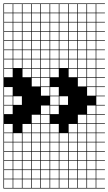

<svg xmlns="http://www.w3.org/2000/svg" viewBox="-20 -827 629 1115"><path d="M485.7 -803.6V-753.6H535.7V-803.6ZM271.4 -700H321.4V-750H271.4ZM57.1 -700H107.1V-750H57.1ZM432.1 -700H482.1V-750H432.1ZM485.7 -700H535.7V-750H485.7ZM3.6 -700H53.6V-750H3.6ZM110.7 -700H160.7V-750H110.7ZM378.6 -700H428.6V-750H378.6ZM217.9 -700H267.9V-750H217.9ZM164.3 -700H214.3V-750H164.3ZM325 -700H375V-750H325ZM164.3 -646.4H214.3V-696.4H164.3ZM217.9 -646.4H267.9V-696.4H217.9ZM378.6 -646.4H428.6V-696.4H378.6ZM325 -646.4H375V-696.4H325ZM110.7 -646.4H160.7V-696.4H110.7ZM3.6 -646.4H53.6V-696.4H3.6ZM485.7 -646.4H535.7V-696.4H485.7ZM432.1 -646.4H482.1V-696.4H432.1ZM271.4 -646.4H321.4V-696.4H271.4ZM57.1 -646.4H107.1V-696.4H57.1ZM217.9 -592.9H267.9V-642.9H217.9ZM164.3 -592.9H214.3V-642.9H164.3ZM378.6 -592.9H428.6V-642.9H378.6ZM325 -592.9H375V-642.9H325ZM110.7 -592.9H160.7V-642.9H110.7ZM3.6 -592.9H53.6V-642.9H3.6ZM432.1 -592.9H482.1V-642.9H432.1ZM485.7 -592.9H535.7V-642.9H485.7ZM271.4 -592.9H321.4V-642.9H271.4ZM57.1 -592.9H107.1V-642.9H57.1ZM378.6 -539.3H428.6V-589.3H378.6ZM217.9 -539.3H267.9V-589.3H217.9ZM164.3 -539.3H214.3V-589.3H164.3ZM110.7 -539.3H160.7V-589.3H110.7ZM432.1 -539.3H482.1V-589.3H432.1ZM3.6 -539.3H53.6V-589.3H3.6ZM325 -539.3H375V-589.3H325ZM271.4 -539.3H321.4V-589.3H271.4ZM485.7 -539.3H535.7V-589.3H485.7ZM57.1 -539.3H107.1V-589.3H57.1ZM432.1 -485.7H482.1V-535.7H432.1ZM378.6 -485.7H428.6V-535.7H378.6ZM57.1 -485.7H107.1V-535.7H57.1ZM217.9 -485.7H267.9V-535.7H217.9ZM271.4 -485.7H321.4V-535.7H271.4ZM164.3 -485.7H214.3V-535.7H164.3ZM325 -485.7H375V-535.7H325ZM110.7 -485.7H160.7V-535.7H110.7ZM3.6 -485.7H53.6V-535.7H3.6ZM485.7 -485.7H535.7V-535.7H485.7ZM485.7 -432.1H535.7V-482.1H485.7ZM378.6 -432.1H428.6V-482.1H378.6ZM57.1 -432.1H107.1V-482.1H57.1ZM110.7 -432.1H160.7V-482.1H110.7ZM217.9 -432.1H267.9V-482.1H217.9ZM3.6 -432.1H53.6V-482.1H3.6ZM271.4 -432.1H321.4V-482.1H271.4ZM325 -432.1H375V-482.1H325ZM432.1 -432.1H482.1V-482.1H432.1ZM164.3 -432.1H214.3V-482.1H164.3ZM378.6 -378.6H428.6V-428.6H378.6ZM271.4 -378.6H321.4V-428.6H271.4ZM217.9 -378.6H267.9V-428.6H217.9ZM110.7 -378.6H160.7V-428.6H110.7ZM3.6 -378.6H53.6V-428.6H3.6ZM432.1 -378.6H482.1V-428.6H432.1ZM485.7 -378.6H535.7V-428.6H485.7ZM164.3 -378.6H214.3V-428.6H164.3ZM164.3 -325H214.3V-375H164.3ZM432.1 -325H482.1V-375H432.1ZM485.7 -325H535.7V-375H485.7ZM217.9 -325H267.9V-375H217.9ZM217.9 -271.4H267.9V-321.4H217.9ZM485.7 -271.4H535.7V-321.4H485.7ZM271.4 -271.4H321.4V-321.4H271.4ZM3.6 -271.4H53.6V-321.4H3.6ZM3.6 -217.9H53.6V-267.9H3.6ZM271.4 -217.9H321.4V-267.9H271.4ZM57.1 -217.9H107.1V-267.9H57.1ZM325 -217.9H375V-267.9H325ZM485.7 -164.3H535.7V-214.3H485.7ZM3.6 -164.3H53.6V-214.3H3.6ZM271.4 -164.3H321.4V-214.3H271.4ZM217.9 -164.3H267.9V-214.3H217.9ZM485.7 -110.7H535.7V-160.7H485.7ZM217.9 -110.7H267.9V-160.7H217.9ZM432.1 -110.7H482.1V-160.7H432.1ZM164.3 -110.7H214.3V-160.7H164.3ZM432.1 -57.1H482.1V-107.1H432.1ZM164.3 -57.1H214.3V-107.1H164.3ZM485.7 -57.1H535.7V-107.1H485.7ZM110.7 -57.1H160.7V-107.1H110.7ZM271.4 -57.1H321.4V-107.1H271.4ZM217.9 -57.1H267.9V-107.1H217.9ZM378.6 -57.1H428.6V-107.1H378.6ZM3.6 -57.1H53.6V-107.1H3.6ZM3.6 -3.6H53.6V-53.6H3.6ZM164.3 -3.6H214.3V-53.6H164.3ZM271.4 -3.6H321.4V-53.6H271.4ZM378.6 -3.6H428.6V-53.6H378.6ZM432.1 -3.6H482.1V-53.6H432.1ZM110.7 -3.6H160.7V-53.6H110.7ZM325 -3.6H375V-53.6H325ZM57.1 -3.6H107.1V-53.6H57.1ZM485.7 -3.6H535.7V-53.6H485.7ZM217.9 -3.6H267.9V-53.6H217.9ZM164.3 50H214.3V0H164.3ZM271.4 50H321.4V0H271.4ZM110.7 50H160.7V0H110.7ZM57.1 50H107.1V0H57.1ZM485.7 50H535.7V0H485.7ZM432.1 50H482.1V0H432.1ZM378.6 50H428.6V0H378.6ZM325 50H375V0H325ZM3.6 50H53.6V0H3.6ZM217.9 50H267.9V0H217.9ZM325 103.6H375V53.6H325ZM110.7 103.6H160.7V53.6H110.7ZM485.7 103.6H535.7V53.6H485.7ZM57.1 103.6H107.1V53.6H57.1ZM164.3 103.6H214.3V53.6H164.3ZM432.1 103.6H482.1V53.6H432.1ZM217.9 103.6H267.9V53.6H217.9ZM378.6 103.6H428.6V53.6H378.6ZM3.6 103.6H53.6V53.6H3.6ZM271.4 103.6H321.4V53.6H271.4ZM110.7 210.7H160.7V160.7H110.7ZM485.7 210.7H535.7V160.7H485.7ZM57.1 210.7H107.1V160.7H57.1ZM164.3 210.7H214.3V160.7H164.3ZM432.1 210.7H482.1V160.7H432.1ZM325 210.7H375V160.7H325ZM217.9 210.7H267.9V160.7H217.9ZM3.6 210.7H53.6V160.7H3.6ZM378.6 210.7H428.6V160.7H378.6ZM271.4 210.7H321.4V160.7H271.4ZM271.4 264.3H321.4V214.3H271.4ZM378.6 264.3H428.6V214.3H378.6ZM3.6 264.3H53.6V214.3H3.6ZM217.9 264.3H267.9V214.3H217.9ZM325 264.3H375V214.3H325ZM432.1 264.3H482.1V214.3H432.1ZM164.3 264.3H214.3V214.3H164.3ZM110.7 264.3H160.7V214.3H110.7ZM57.1 264.3H107.1V214.3H57.1ZM485.7 264.3H535.7V214.3H485.7ZM432.1 -803.6V-753.6H482.1V-803.6ZM378.6 -803.6V-753.6H428.6V-803.6ZM325 -803.6V-753.6H375V-803.6ZM271.4 -803.6V-753.6H321.4V-803.6ZM217.9 -803.6V-753.6H267.9V-803.6ZM164.3 -803.6V-753.6H214.3V-803.6ZM110.7 -803.6V-753.6H160.7V-803.6ZM57.1 -803.6V-753.6H107.1V-803.6ZM3.6 -803.6V-753.6H53.6V-803.6ZM0 267.9V-807.1H589.3V-803.6H539.3V-753.6H589.3V-750H539.3V-700H589.3V-696.4H539.3V-646.4H589.3V-642.9H539.3V-592.9H589.3V-589.3H539.3V-539.3H589.3V-535.7H539.3V-485.7H589.3V-482.1H539.3V-432.1H589.3V-428.6H539.3V-378.6H589.3V-375H539.3V-325H589.3V-321.4H539.3V-271.4H589.3V-267.9H539.3V-217.9H589.3V-214.3H539.3V-164.3H589.3V-160.7H539.3V-110.7H589.3V-107.1H539.3V-57.1H589.3V-53.6H539.3V-3.6H589.3V0H539.3V50H589.3V53.6H539.3V103.6H589.3V107.1H539.3V157.1H589.3V160.7H539.3V210.7H589.3V214.3H539.3V264.3H589.3V267.9ZM53.6 157.1V107.1H3.6V157.1ZM107.1 157.1V107.1H57.1V157.1ZM160.7 157.1V107.1H110.7V157.1ZM535.7 157.1V107.1H164.3V157.1H214.3V107.1H217.9V157.1H267.9V107.1H271.4V157.1H321.4V107.1H325V157.1H375V107.1H378.6V157.1H428.6V107.1H432.1V157.1H482.1V107.1H485.7V157.1Z"/></svg>

Font: Jersey 10 Charted
Style: Regular
Weight: 400
Designer: Sarah Cadigan-Fried
Version: Version 1.000; ttfautohint (v1.8.4.7-5d5b)